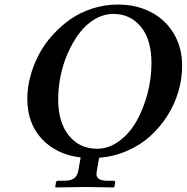

<svg xmlns="http://www.w3.org/2000/svg" viewBox="-20 -678 815 838"><path d="M475.1 -617.2Q433.1 -617.2 394.5 -594.7Q356 -572.3 327.4 -534.7Q298.8 -497.1 277.3 -449.2Q255.9 -401.4 244.9 -348.6Q233.9 -295.9 233.9 -245.1Q233.9 -143.6 280.8 -86.2Q327.6 -28.8 403.8 -28.8Q455.1 -28.8 500.5 -62.5Q545.9 -96.2 576.2 -149.9Q606.4 -203.6 623.8 -269.8Q641.1 -335.9 641.1 -401.9Q641.1 -504.9 595 -561Q548.8 -617.2 475.1 -617.2ZM412.6 10.7 402.8 66.9Q400.9 76.7 400.9 80.1Q400.9 96.2 412.6 103.5Q424.3 110.8 450.2 110.8H476.1Q479 110.8 481.2 113.3Q483.4 115.7 482.9 119.1L479 138.2L478 140.1Q391.1 138.2 352.1 138.2L223.1 140.1L221.2 138.2L224.1 119.1Q225.6 110.8 232.9 110.8H259.8Q289.6 110.8 303.7 99.9Q317.9 88.9 321.8 66.9L332 9.3Q226.6 -3.4 162.8 -71.5Q99.1 -139.6 99.1 -247.1Q99.1 -295.4 112.5 -345.2Q126 -395 149.9 -440.4Q173.8 -485.8 210 -525.6Q246.1 -565.4 288.8 -595Q331.5 -624.5 385 -641.4Q438.5 -658.2 495.1 -658.2Q573.7 -658.2 637.2 -626Q700.7 -593.8 737.8 -532.5Q774.9 -471.2 774.9 -391.1Q774.9 -335 758.8 -279.3Q742.7 -223.6 711.2 -173.8Q679.7 -124 636.7 -84.7Q593.8 -45.4 535.6 -20Q477.5 5.4 412.6 10.7Z"/></svg>

Font: Linux Libertine G
Style: Bold Italic
Weight: 700
Italic angle: -11.5°
Designer: Philipp H. Poll
Foundry: Philipp H. Poll
Version: Version 4.1.0